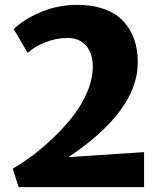

<svg xmlns="http://www.w3.org/2000/svg" viewBox="-20 -770 667 790"><path d="M56.6 0 32.7 -76.2Q71.3 -98.6 113 -129.6Q154.8 -160.6 200 -203.9Q245.1 -247.1 280.5 -292.5Q315.9 -337.9 338.9 -391.6Q361.8 -445.3 361.8 -495.1Q361.8 -550.8 334 -582.3Q306.2 -613.8 257.3 -613.8Q211.9 -613.8 166.3 -595.9Q120.6 -578.1 94.2 -552.2L36.6 -649.9Q72.8 -687.5 144.5 -718.8Q216.3 -750 298.8 -750Q352.5 -750 395.3 -737.1Q438 -724.1 465.8 -702.4Q493.7 -680.7 512.2 -649.9Q530.8 -619.1 538.8 -585.4Q546.9 -551.8 546.9 -513.7Q546.9 -314 261.7 -123.5L572.8 -144V0Z"/></svg>

Font: HaufeMerriweatherSans
Style: Bold
Weight: 700
Designer: Eben Sorkin
Foundry: Eben Sorkin
Version: Version 1.56